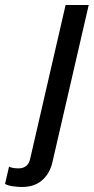

<svg xmlns="http://www.w3.org/2000/svg" viewBox="-145 -530 373 764"><path d="M-61 214Q-72 214 -92 211.5Q-112 209 -125 202L-109 133Q-104 136 -94 138Q-84 140 -71 140Q-53 140 -41 130.5Q-29 121 -25 102L116 -510H208L63 118Q52 163 20.5 189Q-11 215 -61 214Z"/></svg>

Font: Instrument Sans Condensed Medium
Style: Italic
Weight: 500
Width: 3
Italic angle: -13°
Designer: Rodrigo Fuenzalida
Foundry: fragTYPE
Version: Version 1.000;gftools[0.9.28]